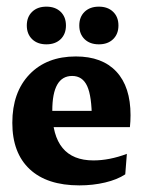

<svg xmlns="http://www.w3.org/2000/svg" viewBox="-20 -558 436 586"><path d="M222.2 7.8Q123.5 7.8 70.6 -41.7Q17.6 -91.3 17.6 -183.1Q17.6 -276.4 70.1 -331.1Q122.6 -385.7 211.4 -385.7Q292 -385.7 335.2 -339.4Q378.4 -293 378.4 -206.5Q378.4 -199.2 377.9 -188Q377.4 -176.8 376.5 -169.9L260.3 -193.4Q260.3 -264.2 246.1 -295.2Q231.9 -326.2 200.2 -326.2Q139.6 -326.2 139.6 -220.2Q139.6 -68.4 265.1 -68.4Q314 -68.4 367.2 -88.4L362.3 -25.9Q337.9 -9.8 300.8 -1Q263.7 7.8 222.2 7.8ZM69.8 -169.9V-219.7H368.7L376.5 -169.9ZM121.6 -422.7Q94.3 -422.7 78.1 -438.4Q61.8 -454.2 61.8 -480.2Q61.8 -506.3 78.1 -522Q94.3 -537.7 121.6 -537.7Q148.8 -537.7 165.1 -522Q181.3 -506.3 181.3 -480.2Q181.3 -454.2 165.1 -438.4Q148.8 -422.7 121.6 -422.7ZM281.7 -422.7Q254.5 -422.7 238.2 -438.4Q222 -454.2 222 -480.2Q222 -506.3 238.2 -522Q254.5 -537.7 281.7 -537.7Q309 -537.7 325.2 -522Q341.5 -506.3 341.5 -480.2Q341.5 -454.2 325.2 -438.4Q309 -422.7 281.7 -422.7Z"/></svg>

Font: Markazi Text
Style: Regular
Weight: 400
Designer: Borna Izadpanah (Arabic designer), Fiona Ross (Arabic design director) and Florian Runge (Latin designer)
Foundry: Borna Izadpanah and Florian Runge
Version: Version 1.000